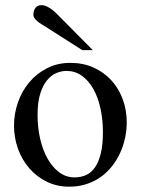

<svg xmlns="http://www.w3.org/2000/svg" viewBox="-20 -701 540 736"><path d="M465.8 -231.9Q465.8 -203.1 459.7 -173.6Q453.6 -144 441.4 -116.7Q429.2 -89.4 410.6 -65.4Q392.1 -41.5 367.7 -23.7Q343.3 -5.9 312.5 4.4Q281.7 14.6 245.1 14.6Q198.2 14.6 159.4 -4.4Q120.6 -23.4 92.5 -55.7Q64.5 -87.9 49.1 -130.4Q33.7 -172.9 33.7 -219.2Q33.7 -264.6 48.6 -307.9Q63.5 -351.1 91.6 -384.8Q119.6 -418.5 159.7 -439.2Q199.7 -460 250 -460Q298.3 -460 337.9 -442.4Q377.4 -424.8 406 -394Q434.6 -363.3 450.2 -321.5Q465.8 -279.8 465.8 -231.9ZM374.5 -194.3Q374.5 -244.1 364.7 -287.1Q355 -330.1 336.9 -361.6Q318.8 -393.1 293 -411.1Q267.1 -429.2 234.9 -429.2Q215.8 -429.2 196 -420.9Q176.3 -412.6 160.2 -393.1Q144 -373.5 134 -341.1Q124 -308.6 124 -259.8Q124 -211.9 134 -168.5Q144 -125 162.6 -92.3Q181.2 -59.6 207.3 -40.3Q233.4 -21 265.6 -21Q290 -21 310.1 -30Q330.1 -39.1 344.2 -59.6Q358.4 -80.1 366.5 -113.3Q374.5 -146.5 374.5 -194.3ZM295.4 -508.8 151.4 -600.6Q145 -604.5 137.5 -609.1Q129.9 -613.8 123.3 -619.4Q116.7 -625 112.3 -631.1Q107.9 -637.2 107.9 -643.6Q107.9 -661.1 116.2 -671.1Q124.5 -681.2 139.2 -681.2Q151.9 -681.2 167.7 -671.9Q183.6 -662.6 197.3 -648.4L335.9 -508.8Z"/></svg>

Font: Doulos SIL Am
Style: Regular
Weight: 400
Designer: Walt Agee, Victor Gaultney, Peter Martin, Debbi Hosken, Becca Hirsbrunner
Foundry: SIL International
Version: Version 5.000